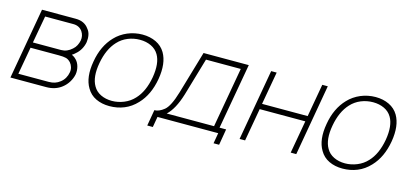

<svg xmlns="http://www.w3.org/2000/svg" viewBox="-59 -980 3121 1466"><g transform="rotate(15 1501.5 -247.0)"><path d="M400 -562.5Q470 -562.5 504 -513.5Q521 -494 526 -467Q531 -440 527 -411.5Q522 -382.5 506.8 -355.2Q491.5 -328 467.5 -308.5Q462 -303 455.8 -298.2Q449.5 -293.5 442.5 -289.5Q456.5 -282.5 465.5 -275.8Q474.5 -269 479 -263.5Q498 -244 506.2 -213.8Q514.5 -183.5 509.5 -152Q503 -120 484.8 -90.2Q466.5 -60.5 439.5 -39.5Q389.5 0 317.5 0H34.5L133.5 -562.5ZM131 -303H354Q401 -303 439.5 -338.5Q456.5 -353 466.2 -372.2Q476 -391.5 480 -411.5Q487 -450 465.5 -482.5Q440.5 -518.5 392.5 -518.5H170ZM85.5 -43.5H325Q352 -43.5 373.5 -50.5Q395 -57.5 414.5 -73Q434.5 -88.5 446.5 -109.8Q458.5 -131 462.5 -155Q466.5 -176 460.8 -195.8Q455 -215.5 442.5 -230Q424 -250 404 -254.5Q385.5 -259.5 347 -259.5H124Z M639.5 -75Q592.5 -153 615.5 -282.5Q637 -410 712.5 -488.5Q732 -509.5 756.5 -526.2Q781 -543 808.2 -554.5Q835.5 -566 865.2 -572Q895 -578 925 -578Q985.5 -578 1032.8 -555.2Q1080 -532.5 1106 -488.5Q1151.5 -410.5 1130 -282.5Q1107.5 -152.5 1033.5 -75Q990 -28.5 935.8 -6.5Q881.5 15.5 820 15.5Q759.5 15.5 712.5 -7Q665.5 -29.5 639.5 -75ZM1065.5 -461.5Q1044.5 -497.5 1005.2 -516Q966 -534.5 916.5 -534.5Q867 -534.5 821.8 -516Q776.5 -497.5 743.5 -461.5Q683 -396.5 662.5 -282.5Q641.5 -167.5 680 -102Q700 -66 739.2 -47Q778.5 -28 828 -28Q852.5 -28 876.5 -33Q900.5 -38 923 -47.2Q945.5 -56.5 965.5 -70.2Q985.5 -84 1002 -102Q1062.5 -165.5 1083.5 -282.5Q1103 -398 1065.5 -461.5Z M1676 -43.5H1728L1706.5 83.5H1662.5L1677 0H1197L1182.5 83.5H1138.5L1160.5 -43.5Q1197 -43.5 1237 -76Q1277 -108.5 1311.5 -225L1410.5 -562.5H1768ZM1716.5 -518.5H1441.5L1354 -220Q1316.5 -97 1258.5 -43.5H1632.5Z M2392.5 -562.5 2294 0H2250L2296 -259.5H1935.5L1889.5 0H1846L1945 -562.5H1988.5L1942.5 -303H2303L2349 -562.5Z M2482 -75Q2435 -153 2458 -282.5Q2479.5 -410 2555 -488.5Q2574.5 -509.5 2599 -526.2Q2623.5 -543 2650.8 -554.5Q2678 -566 2707.8 -572Q2737.5 -578 2767.5 -578Q2828 -578 2875.2 -555.2Q2922.5 -532.5 2948.5 -488.5Q2994 -410.5 2972.5 -282.5Q2950 -152.5 2876 -75Q2832.5 -28.5 2778.2 -6.5Q2724 15.5 2662.5 15.5Q2602 15.5 2555 -7Q2508 -29.5 2482 -75ZM2908 -461.5Q2887 -497.5 2847.8 -516Q2808.5 -534.5 2759 -534.5Q2709.5 -534.5 2664.2 -516Q2619 -497.5 2586 -461.5Q2525.5 -396.5 2505 -282.5Q2484 -167.5 2522.5 -102Q2542.5 -66 2581.8 -47Q2621 -28 2670.5 -28Q2695 -28 2719 -33Q2743 -38 2765.5 -47.2Q2788 -56.5 2808 -70.2Q2828 -84 2844.5 -102Q2905 -165.5 2926 -282.5Q2945.5 -398 2908 -461.5Z"/></g></svg>

Font: Russisch Sans ExtraLight
Style: Italic
Weight: 200
Width: 4
Italic angle: -10°
Designer: Michael Sharanda (font) & Cristiano Sobral (main changes)
Foundry: Michael Sharanda
Version: Version 2.00;September 8, 2020;FontCreator 13.0.0.2681 64-bi